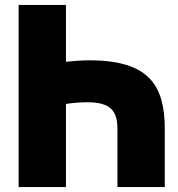

<svg xmlns="http://www.w3.org/2000/svg" viewBox="-20 -738 727 783"><path d="M56 -718H249V-486C275 -489 308 -492 346 -492C595 -492 652 -382 652 -210V25H459V-210C459 -285 433 -321 335 -321C305 -321 274 -318 249 -314V25H56Z"/></svg>

Font: Repo Black
Style: Regular
Weight: 900
Designer: Stefan Peev
Foundry: Context Ltd
Version: Version 1.502